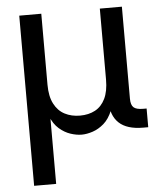

<svg xmlns="http://www.w3.org/2000/svg" viewBox="-52 -561 664 809"><g transform="rotate(-5 280.0 -156.0)"><path d="M59.6 204.1V-515.6H152.8V-215.3Q152.8 -166 169.2 -134.5Q185.5 -103 213.9 -88.4Q242.2 -73.7 278.3 -73.7Q314.9 -73.7 342.3 -88.4Q369.6 -103 385 -134.5Q400.4 -166 400.4 -215.3V-515.6H493.7V-126.5Q493.7 -100.1 505.1 -89.6Q516.6 -79.1 545.4 -79.1H560.1V0H538.6Q470.2 0 436.5 -31.7Q402.8 -63.5 402.8 -124V-173.3H423.8Q423.8 -119.1 409.4 -84Q395 -48.8 372.6 -29.3Q350.1 -9.8 325 -1.5Q299.8 6.8 278.3 6.8Q256.3 6.8 231.2 -1.5Q206.1 -9.8 183.6 -29.3Q161.1 -48.8 147 -84Q132.8 -119.1 132.8 -173.3H152.8V204.1Z"/></g></svg>

Font: Inter Cardless Display
Style: Regular
Weight: 400
Designer: Rasmus Andersson
Foundry: rsms
Version: Version 4.001;git-9221beed3